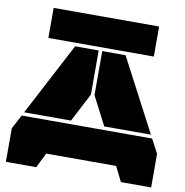

<svg xmlns="http://www.w3.org/2000/svg" viewBox="-94 -979 1029 1069"><g transform="rotate(10 420.5 -445.0)"><path d="M411.1 -700.2V-451.2L327.1 -289.1H62L277.8 -700.2ZM9.8 0V-189.9L51.8 -269H789.1L831.1 -189.9V0H660.2L618.2 -84H223.1L181.2 0ZM123 -720.2V-890.1H719.2V-720.2ZM431.2 -451.2V-700.2H563L778.8 -289.1H515.1Z"/></g></svg>

Font: Nastup Basic
Style: Regular
Weight: 400
Designer: Maksym Kobuzan
Foundry: Zakznak
Version: Version 1.020;FEAKit 1.0